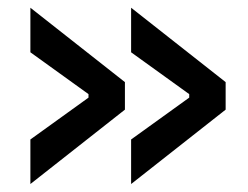

<svg xmlns="http://www.w3.org/2000/svg" viewBox="-20 -500 626 484"><path d="M310.5 -36.1V-148.4L457 -253.9V-262.7L310.5 -368.2V-480.5L548.8 -293V-223.6ZM56.6 -36.1V-148.4L203.1 -253.9V-262.7L56.6 -368.2V-480.5L294.9 -293V-223.6Z"/></svg>

Font: Caskaydia Cove
Style: Regular
Weight: 400
Monospace: yes
Designer: Aaron Bell
Foundry: Saja Typeworks
Version: Version 4.300; ttfautohint (v1.8.3)